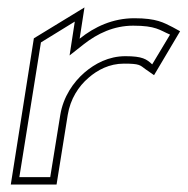

<svg xmlns="http://www.w3.org/2000/svg" viewBox="-20 -496 504 516"><path d="M9 0H132L162 -187C169 -230 191 -264 218 -287C242 -308 274 -325 313 -325C356 -325 356 -321 371 -310L394 -294L464 -412L444 -423C420 -435 401 -447 341 -447C283 -447 234 -424 194 -392L207 -476L71 -393ZM32 -20 90 -382 181 -438 167 -347 205 -377C242 -406 286 -427 338 -427C399 -427 409 -415 437 -403L389 -323C374 -337 363 -345 317 -345C272 -345 235 -325 207 -301C177 -275 150 -236 142 -187L115 -20Z"/></svg>

Font: Charger Pro
Style: OlObl
Weight: 900
Designer: Jasper
Foundry: Cannot Into Space Fonts
Version: Version 1.09